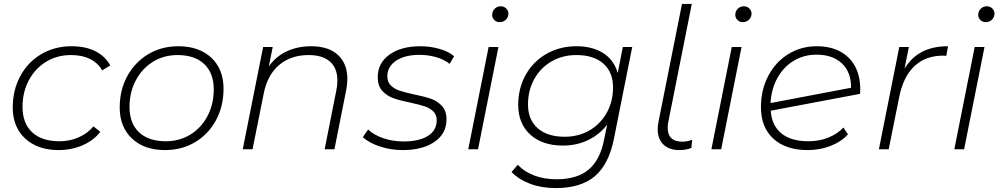

<svg xmlns="http://www.w3.org/2000/svg" viewBox="-20 -762 5099 980"><path d="M45 -213Q45 -302 83.5 -373.5Q122 -445 190.5 -485.5Q259 -526 345 -526Q415 -526 465 -501.5Q515 -477 543 -428L502 -403Q455 -481 342 -481Q271 -481 215 -446.5Q159 -412 127 -352Q95 -292 95 -216Q95 -133 144 -87Q193 -41 284 -41Q336 -41 381.5 -61Q427 -81 457 -117L492 -89Q458 -45 401.5 -20.5Q345 4 280 4Q172 4 108.5 -55Q45 -114 45 -213Z M591 -213Q591 -302 629.5 -373Q668 -444 736 -485Q804 -526 890 -526Q996 -526 1058.5 -467.5Q1121 -409 1121 -309Q1121 -220 1082.5 -148.5Q1044 -77 976 -36.5Q908 4 822 4Q716 4 653.5 -55Q591 -114 591 -213ZM1071 -306Q1071 -389 1022.5 -435Q974 -481 886 -481Q816 -481 760.5 -446.5Q705 -412 673 -351.5Q641 -291 641 -216Q641 -133 689.5 -87Q738 -41 826 -41Q896 -41 951.5 -75Q1007 -109 1039 -169.5Q1071 -230 1071 -306Z M1753 -359Q1753 -332 1747 -302L1687 0H1637L1697 -302Q1702 -325 1702 -352Q1702 -414 1664.5 -447.5Q1627 -481 1555 -481Q1465 -481 1405 -430.5Q1345 -380 1326 -284L1269 0H1219L1323 -522H1372L1352 -423Q1389 -475 1444.5 -500.5Q1500 -526 1568 -526Q1657 -526 1705 -481.5Q1753 -437 1753 -359Z M1832 -62 1859 -101Q1888 -73 1936.5 -56.5Q1985 -40 2039 -40Q2120 -40 2164.5 -68.5Q2209 -97 2209 -148Q2209 -177 2191 -194Q2173 -211 2147 -219.5Q2121 -228 2075 -238Q2021 -249 1987.5 -261Q1954 -273 1931 -298.5Q1908 -324 1908 -368Q1908 -440 1967.5 -483Q2027 -526 2126 -526Q2176 -526 2223 -512.5Q2270 -499 2298 -475L2275 -436Q2246 -459 2205.5 -470.5Q2165 -482 2122 -482Q2046 -482 2001.5 -452Q1957 -422 1957 -373Q1957 -343 1975 -325.5Q1993 -308 2020.5 -299Q2048 -290 2094 -280Q2148 -269 2180.5 -257.5Q2213 -246 2236 -221Q2259 -196 2259 -153Q2259 -80 2198 -38Q2137 4 2035 4Q1974 4 1918.5 -14.5Q1863 -33 1832 -62Z M2474 -522H2524L2420 0H2370ZM2492 -686Q2492 -704 2504.5 -717Q2517 -730 2536 -730Q2552 -730 2563.5 -719Q2575 -708 2575 -693Q2575 -674 2562 -661.5Q2549 -649 2530 -649Q2514 -649 2503 -660Q2492 -671 2492 -686Z M3207 -522 3114 -56Q3088 77 3016 137.5Q2944 198 2817 198Q2745 198 2687 176.5Q2629 155 2591 116L2623 79Q2655 114 2706 133.5Q2757 153 2821 153Q2925 153 2984 104Q3043 55 3063 -48L3079 -126Q3040 -75 2982 -47Q2924 -19 2853 -19Q2748 -19 2686.5 -75Q2625 -131 2625 -227Q2625 -311 2663 -379.5Q2701 -448 2769 -487Q2837 -526 2922 -526Q3004 -526 3059 -491Q3114 -456 3133 -389L3159 -522ZM3109 -316Q3109 -394 3059.5 -437.5Q3010 -481 2922 -481Q2851 -481 2795 -448.5Q2739 -416 2707 -358.5Q2675 -301 2675 -229Q2675 -151 2724.5 -107.5Q2774 -64 2862 -64Q2933 -64 2989 -96.5Q3045 -129 3077 -186.5Q3109 -244 3109 -316Z M3337 -102Q3337 -121 3341 -140L3461 -742H3511L3392 -144Q3388 -128 3388 -110Q3388 -75 3406.5 -57Q3425 -39 3461 -39Q3491 -39 3513 -49L3509 -7Q3482 4 3448 4Q3395 4 3366 -24.5Q3337 -53 3337 -102Z M3715 -522H3765L3661 0H3611ZM3733 -686Q3733 -704 3745.5 -717Q3758 -730 3777 -730Q3793 -730 3804.5 -719Q3816 -708 3816 -693Q3816 -674 3803 -661.5Q3790 -649 3771 -649Q3755 -649 3744 -660Q3733 -671 3733 -686Z M4371 -304 4370 -283 3914 -197Q3919 -122 3968 -81.5Q4017 -41 4106 -41Q4161 -41 4207.5 -59.5Q4254 -78 4285 -111L4308 -76Q4273 -38 4219 -17Q4165 4 4102 4Q3991 4 3927.5 -54Q3864 -112 3864 -215Q3864 -303 3901 -374Q3938 -445 4003 -485.5Q4068 -526 4149 -526Q4252 -526 4311.5 -467.5Q4371 -409 4371 -304ZM3913 -236 4324 -314Q4325 -393 4277.5 -438Q4230 -483 4148 -483Q4083 -483 4031 -451.5Q3979 -420 3948 -364Q3917 -308 3913 -236Z M4819 -526 4810 -477 4794 -478Q4705 -478 4648 -425Q4591 -372 4570 -268L4516 0H4466L4570 -522H4619L4597 -412Q4632 -469 4686.5 -497.5Q4741 -526 4819 -526Z M4955 -522H5005L4901 0H4851ZM4973 -686Q4973 -704 4985.5 -717Q4998 -730 5017 -730Q5033 -730 5044.5 -719Q5056 -708 5056 -693Q5056 -674 5043 -661.5Q5030 -649 5011 -649Q4995 -649 4984 -660Q4973 -671 4973 -686Z"/></svg>

Font: Montserrat Alternates Light
Style: Italic
Weight: 300
Italic angle: -11.3°
Designer: Julieta Ulanovsky
Foundry: Julieta Ulanovsky
Version: Version 7.200